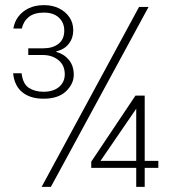

<svg xmlns="http://www.w3.org/2000/svg" viewBox="-20 -727 666 747"><path d="M521 -700H558L178 0H142ZM596 -101V-74H543V0H510V-74H335V-98L507 -355H543V-101ZM510 -101V-304L371 -101ZM32 -616Q36 -642 51.5 -662.5Q67 -683 92 -695Q117 -707 152 -707Q184 -707 209.5 -694.5Q235 -682 250 -660Q265 -638 265 -609Q265 -579 248 -557Q231 -535 199 -527V-525Q229 -517 248 -494Q267 -471 267 -436Q267 -401 237 -372Q207 -343 149 -343Q98 -343 67 -368Q36 -393 31 -442H64Q69 -400 92.5 -385Q116 -370 149 -370Q188 -370 210 -389Q232 -408 232 -438Q232 -473 207.5 -493Q183 -513 146 -513H90V-539H148Q185 -539 207.5 -556.5Q230 -574 230 -608Q230 -639 209 -658.5Q188 -678 151 -678Q113 -678 92 -661Q71 -644 65 -616Z"/></svg>

Font: Albert Sans ExtraLight
Style: Regular
Weight: 250
Designer: Andreas Rasmussen
Foundry: a.Foundry
Version: Version 1.025